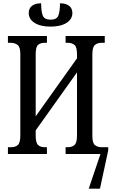

<svg xmlns="http://www.w3.org/2000/svg" viewBox="-20 -932 690 1162"><path d="M286 -771Q225 -771 189.5 -793.5Q154 -816 154 -853Q154 -882 174 -897Q194 -912 229 -912Q229 -864 238.5 -838.5Q248 -813 286 -813Q324 -813 333.5 -838.5Q343 -864 343 -912Q378 -912 398 -897Q418 -882 418 -853Q418 -816 382.5 -793.5Q347 -771 286 -771ZM28 0V-41H47Q73 -41 88 -54.5Q103 -68 103 -111V-605Q103 -648 86 -660.5Q69 -673 43 -673H28V-714H264V-673H251Q225 -673 210.5 -660.5Q196 -648 196 -604V-228L446 -579V-603Q446 -647 431 -660Q416 -673 389 -673H377V-714H614V-673H596Q570 -673 554.5 -660Q539 -647 539 -603V-108Q539 -66 555 -53.5Q571 -41 596 -41H635V-22L585 210H517L588 0H377V-41H389Q416 -41 431 -54.5Q446 -68 446 -112V-494L196 -143V-111Q196 -68 210.5 -54.5Q225 -41 251 -41H264V0Z"/></svg>

Font: Noto Serif ExtraCondensed
Style: Regular
Weight: 400
Width: 2
Designer: Monotype Design Team
Foundry: Monotype Imaging Inc.
Version: Version 2.015